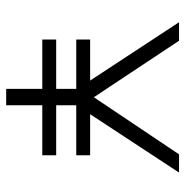

<svg xmlns="http://www.w3.org/2000/svg" viewBox="-9 -601 600 622"><g transform="rotate(90 291.0 -290.0)"><path d="M52 -570 241 -282H108V-237H268V-172H108V-127H268V-10H321V-127H483V-172H321V-237H483V-282H350L539 -570H480L295 -294L112 -570Z"/></g></svg>

Font: Charger Sport
Style: ExLitExt
Weight: 200
Designer: Jasper
Foundry: Cannot Into Space Fonts
Version: Version 1.1